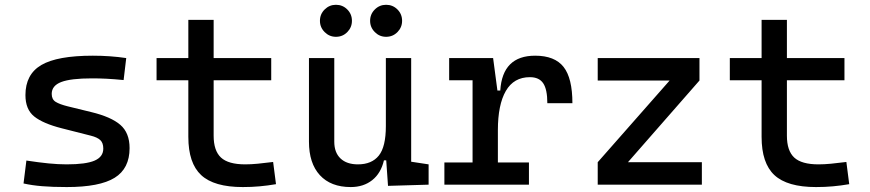

<svg xmlns="http://www.w3.org/2000/svg" viewBox="-20 -755 3556 785"><path d="M252.9 9.8Q194.3 9.8 152.6 6.3Q110.8 2.9 76.2 -4.9L87.9 -98.6Q139.2 -90.8 178.5 -86.9Q217.8 -83 252.9 -83Q331.5 -83 366.9 -98.4Q402.3 -113.8 402.3 -147.5Q402.3 -170.9 389.9 -182.4Q377.4 -193.8 351.6 -200.2L232.4 -230.5Q155.8 -250 119.9 -278.8Q84 -307.6 84 -366.2Q84 -451.2 149.2 -489.3Q214.4 -527.3 359.4 -527.3Q430.7 -527.3 496.1 -517.6L485.4 -427.7Q445.8 -431.6 415.5 -433.1Q385.3 -434.6 356.4 -434.6Q269.5 -434.6 230.5 -419.7Q191.4 -404.8 191.4 -371.1Q191.4 -348.6 207.5 -338.6Q223.6 -328.6 256.8 -320.3L352.5 -296.9Q434.1 -277.3 471.9 -244.6Q509.8 -211.9 509.8 -149.4Q509.8 -65.9 448.7 -28.1Q387.7 9.8 252.9 9.8Z M972.7 9.8Q855 9.8 802.5 -39.1Q750 -87.9 750 -195.3V-426.8H620.1V-517.6H750V-673.8H853.5V-517.6H1088.9V-426.8H853.5V-200.2Q853.5 -138.7 883.5 -110.8Q913.6 -83 982.4 -83Q1006.8 -83 1034.2 -85.7Q1061.5 -88.4 1096.7 -92.8L1108.4 -2Q1074.2 3.9 1041.7 6.8Q1009.3 9.8 972.7 9.8Z M1414.1 9.8Q1332.5 9.8 1287.8 -38.8Q1243.2 -87.4 1243.2 -175.8V-517.6H1346.7V-175.8Q1346.7 -131.3 1372.1 -107.2Q1397.5 -83 1443.4 -83Q1500 -83 1528.8 -118.9Q1557.6 -154.8 1557.6 -239.3V-517.6H1661.1V-93.8L1732.4 -83V0L1566.4 4.9L1559.1 -99.6H1549.8Q1537.6 -46.9 1502 -18.6Q1466.3 9.8 1414.1 9.8ZM1353.5 -604.5Q1326.7 -604.5 1307.4 -623.8Q1288.1 -643.1 1288.1 -669.9Q1288.1 -697.3 1307.4 -716.3Q1326.7 -735.4 1353.5 -735.4Q1380.9 -735.4 1399.9 -716.3Q1418.9 -697.3 1418.9 -669.9Q1418.9 -643.1 1399.9 -623.8Q1380.9 -604.5 1353.5 -604.5ZM1558.6 -604.5Q1531.7 -604.5 1512.5 -623.8Q1493.2 -643.1 1493.2 -669.9Q1493.2 -697.3 1512.5 -716.3Q1531.7 -735.4 1558.6 -735.4Q1585.9 -735.4 1605 -716.3Q1624 -697.3 1624 -669.9Q1624 -643.1 1605 -623.8Q1585.9 -604.5 1558.6 -604.5Z M2015.6 -222.7V-90.8H2142.6V0H1796.9V-90.8H1912.1V-426.8H1816.4V-517.6H1996.1L2013.7 -384.8H2025.4Q2034.2 -527.3 2168 -527.3Q2248 -527.3 2284.2 -481.4Q2320.3 -435.5 2320.3 -333H2217.8Q2217.8 -389.6 2200.9 -414.6Q2184.1 -439.5 2146.5 -439.5Q2080.6 -439.5 2048.1 -383.1Q2015.6 -326.7 2015.6 -222.7Z M2423.8 0V-91.8L2717.8 -425.8H2423.8V-517.6H2839.8V-425.8L2547.4 -91.8H2849.6V0Z M3316.4 9.8Q3198.7 9.8 3146.2 -39.1Q3093.8 -87.9 3093.8 -195.3V-426.8H2963.9V-517.6H3093.8V-673.8H3197.3V-517.6H3432.6V-426.8H3197.3V-200.2Q3197.3 -138.7 3227.3 -110.8Q3257.3 -83 3326.2 -83Q3350.6 -83 3377.9 -85.7Q3405.3 -88.4 3440.4 -92.8L3452.1 -2Q3418 3.9 3385.5 6.8Q3353 9.8 3316.4 9.8Z"/></svg>

Font: CaskaydiaCove NFP
Style: Regular
Weight: 400
Designer: Aaron Bell
Foundry: Saja Typeworks
Version: Version 2111.001; VTT 6.35;Nerd Fonts 3.1.1